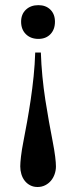

<svg xmlns="http://www.w3.org/2000/svg" viewBox="-20 -666 303 764"><path d="M202.6 -3.9Q202.6 11.7 197.5 26.6Q192.4 41.5 182.9 52.9Q173.3 64.4 159.7 71.2Q146 78.1 129.4 78.1Q112.8 78.1 99.9 71.2Q86.9 64.4 78.1 52.9Q69.3 41.5 65 26.8Q60.6 12.2 60.6 -3.9Q60.6 -17.6 63.5 -43.2Q66.4 -68.9 73.3 -103.8Q80.1 -138.7 87.7 -180.7Q95.2 -222.7 102.1 -268.6Q108.9 -314.5 113.8 -362.3Q118.7 -410.2 120.1 -457H142.6Q144.1 -410.2 148.7 -362.3Q153.3 -314.5 160.4 -268.6Q167.5 -222.7 175.1 -180.7Q182.6 -138.7 189.5 -103.8Q196.3 -68.9 199.5 -43.2Q202.6 -17.6 202.6 -3.9ZM198.7 -579.6Q198.7 -548.8 180.7 -530Q162.6 -511.2 132.8 -511.2Q102.1 -511.2 83 -530Q64 -548.8 64 -579.6Q64 -609.4 83 -627.4Q102.1 -645.5 132.8 -645.5Q162.6 -645.5 180.7 -627.4Q198.7 -609.4 198.7 -579.6Z"/></svg>

Font: Vidaloka 
Style: Regular
Weight: 400
Designer: Cyreal (www.cyreal.org)
Foundry: Cyreal (www.cyreal.org)
Version: Version 1.011